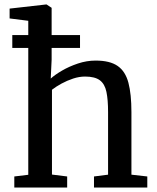

<svg xmlns="http://www.w3.org/2000/svg" viewBox="-20 -839 702 859"><path d="M106.5 -57V-746L23 -756.5V-800.5L186 -819H188.5L211 -804V-572L207 -487.5Q225 -504 257 -522.8Q289 -541.5 328.5 -554.8Q368 -568 408 -568Q471.5 -568 506.2 -544Q541 -520 554.5 -469Q568 -418 568 -337.5V-57.5L639 -49.5V0H400.5V-49.5L463.5 -57.5V-338Q463.5 -392.5 456.2 -427.8Q449 -463 426.8 -479.8Q404.5 -496.5 360.5 -496.5Q334.5 -496.5 307.2 -487.5Q280 -478.5 255.2 -465Q230.5 -451.5 212.5 -437.5V-58L280.5 -49.5V0H44V-49.5ZM35 -682H338V-624.5H35Z"/></svg>

Font: Merriweather Light 18pt
Style: Regular
Weight: 400
Version: Version 2.100